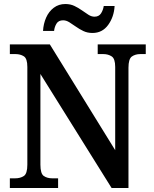

<svg xmlns="http://www.w3.org/2000/svg" viewBox="-20 -935 764 955"><path d="M29 0V-48H55Q81 -48 98.5 -59.5Q116 -71 116 -116V-602Q116 -644 98.5 -655Q81 -666 57 -666H29V-714H228L553 -188V-602Q553 -643 535.5 -654.5Q518 -666 494 -666H466V-714H705V-666H678Q653 -666 636 -654Q619 -642 619 -598V0H535L181 -567V-116Q181 -71 198 -59.5Q215 -48 240 -48H269V0ZM440 -771Q415 -771 395 -780.5Q375 -790 357.5 -802.5Q340 -815 324.5 -824.5Q309 -834 294 -834Q271 -834 261 -817.5Q251 -801 249 -781H194Q196 -817 209.5 -847.5Q223 -878 247.5 -896.5Q272 -915 305 -915Q330 -915 350 -905.5Q370 -896 387.5 -883.5Q405 -871 420 -861.5Q435 -852 450 -852Q472 -852 482.5 -868.5Q493 -885 496 -905H550Q547 -851 518 -811Q489 -771 440 -771Z"/></svg>

Font: Noto Serif SemiCondensed SemiBold
Style: Regular
Weight: 600
Width: 4
Designer: Monotype Design Team
Foundry: Monotype Imaging Inc.
Version: Version 2.013; ttfautohint (v1.8.4.7-5d5b)